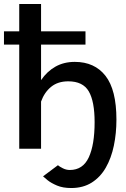

<svg xmlns="http://www.w3.org/2000/svg" viewBox="-25 -750 636 968"><path d="M334 198Q292 198 262.5 185.5Q233 173 215.5 159Q198 145 192 139L267 83Q275 90 292 98.5Q309 107 327 107Q393 107 422.5 43.5Q452 -20 452 -134Q452 -239 422.5 -289.5Q393 -340 319 -340Q267 -340 233 -312.5Q199 -285 182 -238V0H72V-525H-5V-592H72V-730H182V-592H406V-525H182V-346Q212 -390 254.5 -414Q297 -438 352 -438Q452 -438 507 -367.5Q562 -297 562 -147Q562 -78 549 -15.5Q536 47 508.5 95Q481 143 437.5 170.5Q394 198 334 198Z"/></svg>

Font: Raleway SemiBold
Style: Regular
Weight: 600
Designer: Matt McInerney, Pablo Impallari, Rodrigo Fuenzalida
Foundry: Matt McInerney, Pablo Impallari, Rodrigo Fuenzalida
Version: Version 4.026